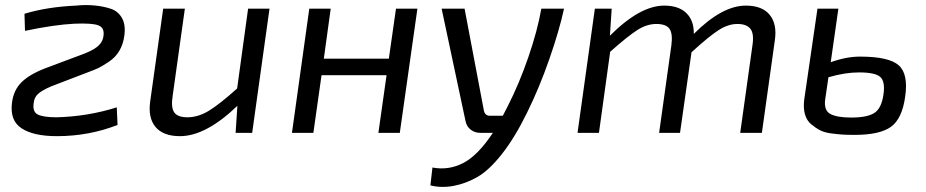

<svg xmlns="http://www.w3.org/2000/svg" viewBox="-20 -521 3633 753"><path d="M78 -400 76 -467Q165 -494 278 -499Q315 -503 351 -499.5Q387 -496 415 -486.5Q443 -477 458 -451Q473 -425 468 -384Q464 -349 448.5 -322.5Q433 -296 406.5 -278.5Q380 -261 366.5 -254.5Q353 -248 326 -238L180 -182Q145 -167 129.5 -153Q114 -139 112 -116Q107 -82 129 -71.5Q151 -61 202 -61Q324 -64 438 -100L441 -31Q329 13 203 13Q112 13 65 -17.5Q18 -48 27 -118Q33 -167 64 -198Q95 -229 157 -253L293 -304Q342 -321 363 -339Q384 -357 386 -382Q390 -412 366 -421.5Q342 -431 271 -428Q192 -424 78 -400Z M1037 -487 969 0H904L911 -106Q787 13 686 13Q620 13 590 -23Q560 -59 569 -123L620 -487H705L657 -144Q650 -99 663.5 -80Q677 -61 715 -61Q757 -61 799 -86.5Q841 -112 910 -174L953 -487Z M1617 -487 1548 0H1464L1496 -226H1241L1209 0H1125L1193 -487H1277L1250 -291H1505L1533 -487Z M2103 -487H2192Q2174 -403 2134.5 -289.5Q2095 -176 2047 -79Q1999 19 1948.5 83Q1898 147 1852.5 173Q1807 199 1759 208Q1711 217 1668 206L1676 136Q1739 148 1796.5 118.5Q1854 89 1913 0H1863Q1842 0 1826 -12.5Q1810 -25 1806 -45L1712 -487H1802L1878 -86Q1883 -67 1901 -67H1952L1971 -104Q2016 -192 2052 -296.5Q2088 -401 2103 -487Z M2379 -487 2372 -381Q2490 -499 2585 -499Q2642 -499 2672 -469.5Q2702 -440 2701 -388Q2812 -499 2905 -499Q2969 -499 2998.5 -463Q3028 -427 3019 -364L2968 0H2883L2931 -343Q2938 -389 2923 -408Q2908 -427 2872 -427Q2836 -427 2798.5 -403Q2761 -379 2692 -316L2647 0H2565L2613 -343Q2619 -388 2606 -407.5Q2593 -427 2554 -427Q2517 -427 2480 -403.5Q2443 -380 2373 -318L2329 0H2245L2313 -487Z M3268 -487 3238 -277Q3299 -299 3353 -299Q3466 -299 3504.5 -265Q3543 -231 3530 -142Q3518 -55 3474 -23.5Q3430 8 3332 8Q3305 8 3287.5 7Q3270 6 3242 2.5Q3214 -1 3196.5 -10Q3179 -19 3161.5 -33.5Q3144 -48 3137 -72.5Q3130 -97 3134 -130L3186 -487ZM3229 -218 3216 -129Q3211 -87 3237.5 -73.5Q3264 -60 3318 -60Q3383 -60 3410.5 -79Q3438 -98 3445 -152Q3452 -201 3432.5 -219Q3413 -237 3349 -237Q3294 -237 3229 -218Z"/></svg>

Font: Exo 2.0
Style: Italic
Weight: 400
Italic angle: -8°
Designer: Natanael Gama
Version: Version 1.001;PS 001.001;hotconv 1.0.70;makeotf.lib2.5.58329